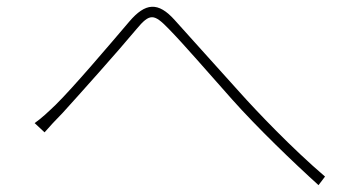

<svg xmlns="http://www.w3.org/2000/svg" viewBox="-20 -615 1040 560"><path d="M81 -256 110 -229C123 -244 144 -267 163 -286C212 -340 323 -464 378 -530C417 -577 429 -575 471 -532C518 -484 583 -408 657 -325C729 -244 837 -140 909 -75L928 -100C831 -183 729 -290 679 -346C611 -421 538 -503 490 -556C441 -611 404 -607 357 -552C300 -485 193 -359 142 -309C119 -287 101 -270 81 -256Z"/></svg>

Font: Noto Sans Japanese Thin
Style: Regular
Weight: 100
Designer: Ryoko NISHIZUKA (kana & ideographs); Paul D. Hunt (Latin, Greek & Cyrillic); Wenlong ZHANG (bopomofo); Sandoll Communica
Foundry: Adobe Systems Incorporated
Version: Version 1.000;PS 1;hotconv 1.0.78;makeotf.lib2.5.61930